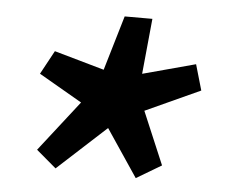

<svg xmlns="http://www.w3.org/2000/svg" viewBox="-41 -601 682 566"><g transform="rotate(5 300.0 -318.0)"><path d="M142 -90 83 -140 200 -290 72 -364 110 -434 258 -392 306 -554H388L372 -390L528 -432L550 -356L388 -282L454 -126L380 -82L286 -222Z"/></g></svg>

Font: Source Code Pro Black
Style: Italic
Weight: 900
Italic angle: -11°
Monospace: yes
Designer: Paul D. Hunt, Teo Tuominen
Foundry: Adobe Systems Incorporated
Version: Version 1.050;PS 1.000;hotconv 16.6.51;makeotf.lib2.5.65220